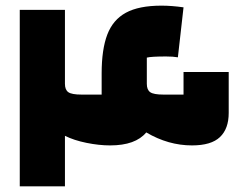

<svg xmlns="http://www.w3.org/2000/svg" viewBox="-20 -660 880 680"><path d="M790 -405V-260Q790 -204 759 -174.5Q728 -145 660 -145Q576 -145 498 -191Q460 -145 370 -145Q331 -145 286.5 -154Q242 -163 210 -179V0H50V-625H210V-363Q210 -342 222 -333.5Q234 -325 269 -325H340V-400Q340 -485 360 -537.5Q380 -590 426 -615Q472 -640 552 -640Q588 -640 630 -634L610 -457Q593 -460 568 -460Q516 -460 500 -456V-363Q500 -342 512 -333.5Q524 -325 559 -325H630V-405Z"/></svg>

Font: Changa ExtraBold
Style: Regular
Weight: 800
Designer: Eduardo Rodriguez Tunni
Foundry: Eduardo Rodriguez Tunni
Version: Version 2.002; ttfautohint (v1.5) -l 8 -r 50 -G 220 -x 14 -H